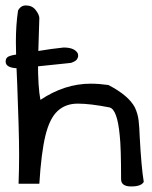

<svg xmlns="http://www.w3.org/2000/svg" viewBox="-35 -672 550 695"><path d="M485.4 -13.7Q476.6 2.9 439.9 2.9Q403.3 2.9 403.3 -23.4Q403.3 -138.7 398.4 -181.6Q389.6 -276.4 361.3 -283.2Q291 -296.9 246.6 -296.9Q202.1 -296.9 173.3 -270Q144.5 -243.2 129.4 -181.2Q114.3 -119.1 107.4 -6.8H32.2Q34.2 -62.5 34.2 -110.4Q34.2 -158.2 32.2 -224.1Q30.3 -290 27.3 -368.2Q22.5 -458 22.5 -520Q22.5 -582 30.3 -633.8Q40 -652.3 58.6 -652.3Q81.1 -652.3 93.8 -636.2Q106.4 -620.1 107.4 -607.4L102.5 -446.3Q102.5 -355.5 111.3 -310.5Q199.2 -369.1 293 -369.1Q323.2 -369.1 357.4 -364.3Q430.7 -326.2 453.1 -283.2Q463.9 -260.7 466.8 -235.4Q469.7 -210 470.7 -177.7Q476.6 -66.4 485.4 -13.7ZM34.2 -424.8Q-14.6 -424.8 -14.6 -449.2Q-14.6 -462.9 -3.4 -467.8Q7.8 -472.7 35.6 -476.6Q63.5 -480.5 106 -487.8Q148.4 -495.1 195.3 -500Q236.3 -500 247.1 -477.5Q248 -473.6 248 -469.2Q248 -464.8 243.7 -457.5Q239.3 -450.2 221.7 -444.3Z"/></svg>

Font: Architects Daughter
Style: Regular
Weight: 400
Designer: Kimberly Geswein
Foundry: Kimberly Geswein
Version: Version 1.002 2010